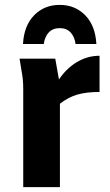

<svg xmlns="http://www.w3.org/2000/svg" viewBox="-20 -765 449 785"><path d="M60 -525H206L221 -440Q252 -486 295 -511.5Q338 -537 387 -537V-389Q334 -389 297 -378.5Q260 -368 225 -341V0H75V-400Q75 -421 73.5 -437.5Q72 -454 68 -476ZM374 -585H289Q285 -615 268.5 -632.5Q252 -650 224 -650Q196 -650 179.5 -632.5Q163 -615 159 -585H74Q78 -660 119.5 -702.5Q161 -745 224 -745Q287 -745 328.5 -702.5Q370 -660 374 -585Z"/></svg>

Font: Radio Canada
Style: Bold
Weight: 700
Designer: Charles Daoud, Etienne Aubert Bonn, Alexandre Saumier Demers, Jacques Le Bailly
Foundry: Radio-Canada
Version: Version 2.104; ttfautohint (v1.8.4.7-5d5b);gftools[0.9.28.de